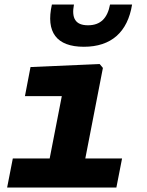

<svg xmlns="http://www.w3.org/2000/svg" viewBox="-20 -842 660 862"><path d="M12 0H502.5L528 -130.5H363L442 -537L427.5 -554.5L117 -541L92 -410.5H257.5L203 -130.5H37.5ZM312 -821.5H213C185 -698 233.5 -632 356.5 -632C479.5 -632 553 -698 573 -821.5H474C462.5 -761 432 -728.5 375 -728.5C318 -728.5 300.5 -761 312 -821.5Z"/></svg>

Font: Monaspace Neon ExtraBold
Style: Italic
Weight: 800
Italic angle: -11°
Designer: Riley Cran & the Lettermatic Team
Foundry: Lettermatic
Version: Version 1.200 (Monaspace Neon)